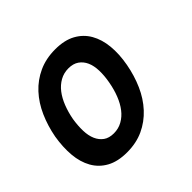

<svg xmlns="http://www.w3.org/2000/svg" viewBox="-142 -717 884 884"><g transform="rotate(-45 300.0 -275.0)"><path d="M218 10Q158 10 118 -12Q78 -34 56 -73Q34 -112 29.5 -164Q25 -216 35 -276Q46 -335 69 -387Q92 -439 127.5 -477.5Q163 -516 211 -538Q259 -560 319 -560Q379 -560 419 -538Q459 -516 481 -477.5Q503 -439 508 -387.5Q513 -336 502 -276Q491 -216 468 -164Q445 -112 409 -73Q373 -34 325.5 -12Q278 10 218 10ZM237 -95Q267 -95 292 -109Q317 -123 335.5 -147Q354 -171 367 -204Q380 -237 387 -276Q394 -314 393 -347Q392 -380 381.5 -403.5Q371 -427 351 -441Q331 -455 300 -455Q270 -455 245 -441Q220 -427 201.5 -403Q183 -379 170 -346Q157 -313 150 -275Q144 -237 145 -204Q146 -171 156.5 -147Q167 -123 186.5 -109Q206 -95 237 -95Z"/></g></svg>

Font: Maple Mono SemiBold
Style: Italic
Weight: 600
Italic angle: -10°
Monospace: yes
Designer: subframe7536
Version: Version 7.000